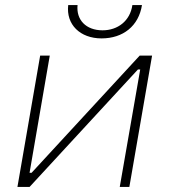

<svg xmlns="http://www.w3.org/2000/svg" viewBox="-20 -740 671 760"><path d="M49 0H97L526 -465H535L454 0H492L582 -520H533L105 -56H97L177 -520H139ZM382 -588C467 -588 529 -637 542 -720H504C495 -657 446 -620 386 -620C320 -620 281 -662 287 -720H250C241 -643 297 -588 382 -588Z"/></svg>

Font: Fixel Display 20240404 ExLight
Style: Italic
Weight: 200
Italic angle: -10°
Designer: AlfaBravo + MacPaw
Foundry: Kyrylo Tkachov, Marchela Mozhyna, Serhii Makarenko, Maria Weinstein, Zakhar Kryvoshyya
Version: Version 1.211;Glyphs 3.2 (3225)